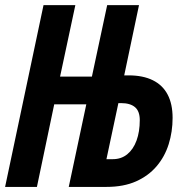

<svg xmlns="http://www.w3.org/2000/svg" viewBox="-22 -734 732 754"><path d="M-2 0 148.9 -713.9H273.9L213.9 -433.1H338.9L398.9 -713.9H523.9L465.8 -438H482.9Q539.6 -438 578.1 -418.9Q616.7 -399.9 636.2 -362.8Q655.8 -325.7 655.8 -271Q655.8 -216.8 640.4 -167.7Q625 -118.7 593 -81.1Q561 -43.5 512.2 -21.7Q463.4 0 396 0H248L316.9 -324.2H190.9L123 0ZM396 -108.9H420.9Q454.1 -108.9 477.8 -128.2Q501.5 -147.5 514.2 -182.1Q526.9 -216.8 526.9 -262.2Q526.9 -297.4 508.1 -313.2Q489.3 -329.1 453.1 -329.1H442.9Z"/></svg>

Font: Open Sans Condensed
Style: Italic
Weight: 400
Width: 3
Italic angle: -12°
Designer: Monotype Design Team
Foundry: Monotype Imaging Inc.
Version: Version 3.000